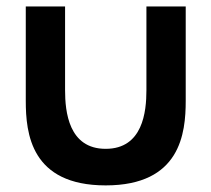

<svg xmlns="http://www.w3.org/2000/svg" viewBox="-20 -560 656 596"><path d="M60 -247C60 -146 76 15.5 308 15.5C540 15.5 556.5 -146 556.5 -247V-540H434.5V-280C434.5 -213.5 423.5 -98 308 -98C193 -98 182 -213.5 182 -280V-540H60Z"/></svg>

Font: Manrope
Style: Bold
Weight: 700
Designer: Mikhail Sharanda
Foundry: Mikhail Sharanda
Version: Version 4.505;FEAKit 1.0